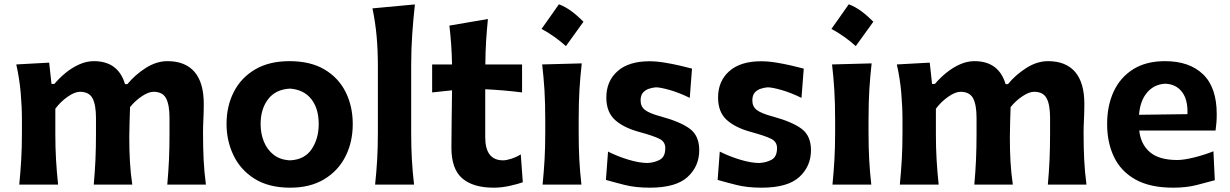

<svg xmlns="http://www.w3.org/2000/svg" viewBox="-20 -847 5642 881"><path d="M747.6 0Q752.9 -59.6 755.4 -114.3Q757.8 -168.9 757.8 -231.4V-305.7Q757.8 -366.2 741.9 -396Q726.1 -425.8 684.6 -425.8Q661.6 -425.8 630.9 -405.3Q600.1 -384.8 576.7 -355.5Q575.7 -324.2 574.5 -285.4Q573.2 -246.6 573.2 -216.3Q573.2 -155.8 576.2 -104.7Q579.1 -53.7 586.9 0H410.2Q415.5 -59.6 418 -114.3Q420.4 -168.9 420.4 -231.4V-305.7Q420.4 -366.2 404.5 -396Q388.7 -425.8 346.7 -425.8Q322.8 -425.8 290 -402.8Q257.3 -379.9 233.9 -348.1V-231.4Q233.9 -168.9 237.1 -114.3Q240.2 -59.6 246.6 0H68.4Q74.2 -59.6 77.4 -115.2Q80.6 -170.9 80.6 -239.7V-294.4Q80.6 -356.9 75 -421.4Q69.3 -485.8 54.7 -551.3L205.6 -559.6L216.3 -461.9H229.5Q252 -488.8 281.2 -512.7Q310.5 -536.6 343.8 -551.5Q377 -566.4 410.6 -566.4Q522.5 -566.4 553.7 -460.9H564.5Q599.1 -503.4 648.4 -534.9Q697.8 -566.4 748.5 -566.4Q830.1 -566.4 872.6 -517.1Q915 -467.8 915 -370.1Q915 -334.5 913.3 -300.8Q911.6 -267.1 911.6 -239.7Q911.6 -170.9 914.3 -115.2Q917 -59.6 924.8 0Z M1312 14.2Q1212.9 14.2 1147.9 -26.9Q1083 -67.9 1051.3 -134.5Q1019.5 -201.2 1019.5 -277.8Q1019.5 -360.4 1053 -425.5Q1086.4 -490.7 1150.9 -528.6Q1215.3 -566.4 1308.6 -566.4Q1404.8 -566.4 1469.2 -528.1Q1533.7 -489.7 1566.2 -424.3Q1598.6 -358.9 1598.6 -277.8Q1598.6 -194.8 1564.9 -128.7Q1531.2 -62.5 1467 -24.2Q1402.8 14.2 1312 14.2ZM1311 -111.3Q1377.4 -114.3 1409.9 -162.4Q1442.4 -210.4 1442.4 -277.8Q1442.4 -349.1 1408.4 -392.3Q1374.5 -435.5 1311 -440.4Q1244.6 -437 1210.2 -391.8Q1175.8 -346.7 1175.8 -277.8Q1175.8 -234.4 1190.9 -197Q1206.1 -159.7 1236.1 -136.5Q1266.1 -113.3 1311 -111.3Z M1701.2 0Q1707.5 -59.6 1710.7 -115.2Q1713.9 -170.9 1713.9 -239.7V-546.4Q1713.9 -614.3 1708.3 -679Q1702.6 -743.7 1689 -808.6L1883.8 -826.7Q1876.5 -760.7 1871.6 -691.4Q1866.7 -622.1 1866.7 -546.4V-239.7Q1866.7 -170.9 1869.9 -115.2Q1873 -59.6 1879.9 0Z M2245.6 14.2Q2150.9 14.2 2101.1 -28.6Q2051.3 -71.3 2051.3 -169.9Q2051.3 -233.9 2052.5 -299.1Q2053.7 -364.3 2054.2 -432.6L1962.9 -422.9V-551.3H2054.2Q2053.2 -599.1 2050.3 -641.6Q2047.4 -684.1 2042 -729.5L2218.8 -759.8Q2213.4 -704.6 2210.4 -656.7Q2207.5 -608.9 2207 -551.3H2375.5V-422.9Q2333.5 -428.2 2290.8 -431.9Q2248 -435.5 2206.5 -437.5V-217.3Q2206.5 -111.3 2288.6 -111.3Q2304.2 -111.3 2327.1 -118.9Q2350.1 -126.5 2369.6 -138.7L2378.9 -10.7Q2357.9 -2.9 2319.8 5.6Q2281.7 14.2 2245.6 14.2Z M2544.5 -827.3Q2574.6 -816 2602.8 -795.1Q2631 -774.1 2657.3 -747.3Q2617 -690.9 2576.8 -635.5Q2552 -657.6 2524.4 -677.4Q2496.7 -697.3 2465 -714.5Q2485.4 -743.5 2505.3 -771.4Q2525.2 -799.4 2544.5 -827.3ZM2469.7 0Q2475.6 -59.6 2478.8 -115.2Q2481.9 -170.9 2481.9 -239.7V-294.4Q2481.9 -375.5 2478.3 -433.8Q2474.6 -492.2 2467.8 -551.3L2649.4 -556.2Q2642.6 -495.6 2638.9 -436.3Q2635.3 -377 2635.3 -294.4V-239.7Q2635.3 -170.9 2638.2 -115.2Q2641.1 -59.6 2647.9 0Z M2961.9 14.2Q2895.5 14.2 2844.7 1.2Q2793.9 -11.7 2760.3 -21.5L2770 -151.4Q2814.9 -128.9 2864.5 -114Q2914.1 -99.1 2952.1 -99.1Q2984.9 -101.1 3008.8 -114.7Q3032.7 -128.4 3032.7 -167.5Q3032.7 -196.3 3006.6 -209.7Q2980.5 -223.1 2912.6 -241.7Q2839.8 -261.7 2801 -297.6Q2762.2 -333.5 2762.2 -399.4Q2762.2 -475.1 2813.7 -520.5Q2865.2 -565.9 2959.5 -565.9Q2992.2 -565.9 3029.3 -559.8Q3066.4 -553.7 3099.9 -545.9Q3133.3 -538.1 3155.3 -532.2L3145 -397.9Q3094.7 -422.4 3052.2 -434.3Q3009.8 -446.3 2989.7 -446.3Q2975.6 -445.3 2959 -440.2Q2942.4 -435.1 2930.9 -422.6Q2919.4 -410.2 2919.4 -385.7Q2919.4 -357.9 2940.2 -342Q2960.9 -326.2 3014.6 -312Q3103.5 -287.6 3146 -255.6Q3188.5 -223.6 3188.5 -157.7Q3188.5 -84 3135 -34.9Q3081.5 14.2 2961.9 14.2Z M3474.6 14.2Q3408.2 14.2 3357.4 1.2Q3306.6 -11.7 3272.9 -21.5L3282.7 -151.4Q3327.6 -128.9 3377.2 -114Q3426.8 -99.1 3464.8 -99.1Q3497.6 -101.1 3521.5 -114.7Q3545.4 -128.4 3545.4 -167.5Q3545.4 -196.3 3519.3 -209.7Q3493.2 -223.1 3425.3 -241.7Q3352.5 -261.7 3313.7 -297.6Q3274.9 -333.5 3274.9 -399.4Q3274.9 -475.1 3326.4 -520.5Q3377.9 -565.9 3472.2 -565.9Q3504.9 -565.9 3542 -559.8Q3579.1 -553.7 3612.5 -545.9Q3646 -538.1 3668 -532.2L3657.7 -397.9Q3607.4 -422.4 3564.9 -434.3Q3522.5 -446.3 3502.4 -446.3Q3488.3 -445.3 3471.7 -440.2Q3455.1 -435.1 3443.6 -422.6Q3432.1 -410.2 3432.1 -385.7Q3432.1 -357.9 3452.9 -342Q3473.6 -326.2 3527.3 -312Q3616.2 -287.6 3658.7 -255.6Q3701.2 -223.6 3701.2 -157.7Q3701.2 -84 3647.7 -34.9Q3594.2 14.2 3474.6 14.2Z M3874.6 -827.3Q3904.7 -816 3932.9 -795.1Q3961.1 -774.1 3987.4 -747.3Q3947.1 -690.9 3906.8 -635.5Q3882.1 -657.6 3854.5 -677.4Q3826.8 -697.3 3795.1 -714.5Q3815.5 -743.5 3835.4 -771.4Q3855.3 -799.4 3874.6 -827.3ZM3799.8 0Q3805.7 -59.6 3808.8 -115.2Q3812 -170.9 3812 -239.7V-294.4Q3812 -375.5 3808.3 -433.8Q3804.7 -492.2 3797.9 -551.3L3979.5 -556.2Q3972.7 -495.6 3969 -436.3Q3965.3 -377 3965.3 -294.4V-239.7Q3965.3 -170.9 3968.3 -115.2Q3971.2 -59.6 3978 0Z M4788.1 0Q4793.5 -59.6 4795.9 -114.3Q4798.3 -168.9 4798.3 -231.4V-305.7Q4798.3 -366.2 4782.5 -396Q4766.6 -425.8 4725.1 -425.8Q4702.1 -425.8 4671.4 -405.3Q4640.6 -384.8 4617.2 -355.5Q4616.2 -324.2 4615 -285.4Q4613.8 -246.6 4613.8 -216.3Q4613.8 -155.8 4616.7 -104.7Q4619.6 -53.7 4627.4 0H4450.7Q4456.1 -59.6 4458.5 -114.3Q4460.9 -168.9 4460.9 -231.4V-305.7Q4460.9 -366.2 4445.1 -396Q4429.2 -425.8 4387.2 -425.8Q4363.3 -425.8 4330.6 -402.8Q4297.9 -379.9 4274.4 -348.1V-231.4Q4274.4 -168.9 4277.6 -114.3Q4280.8 -59.6 4287.1 0H4108.9Q4114.7 -59.6 4117.9 -115.2Q4121.1 -170.9 4121.1 -239.7V-294.4Q4121.1 -356.9 4115.5 -421.4Q4109.9 -485.8 4095.2 -551.3L4246.1 -559.6L4256.8 -461.9H4270Q4292.5 -488.8 4321.8 -512.7Q4351.1 -536.6 4384.3 -551.5Q4417.5 -566.4 4451.2 -566.4Q4563 -566.4 4594.2 -460.9H4605Q4639.6 -503.4 4689 -534.9Q4738.3 -566.4 4789.1 -566.4Q4870.6 -566.4 4913.1 -517.1Q4955.6 -467.8 4955.6 -370.1Q4955.6 -334.5 4953.9 -300.8Q4952.1 -267.1 4952.1 -239.7Q4952.1 -170.9 4954.8 -115.2Q4957.5 -59.6 4965.3 0Z M5363.3 14.2Q5257.3 14.2 5190.4 -23.2Q5123.5 -60.5 5091.8 -126.5Q5060.1 -192.4 5060.1 -277.8Q5060.1 -362.3 5090.3 -427.2Q5120.6 -492.2 5179.7 -529.3Q5238.8 -566.4 5325.7 -566.4Q5437.5 -566.4 5500.2 -506.1Q5563 -445.8 5563 -323.2Q5563 -300.8 5561.5 -283Q5560.1 -265.1 5557.6 -248H5207.5Q5214.4 -184.6 5256.6 -148.7Q5298.8 -112.8 5381.8 -112.8Q5412.1 -112.8 5459.2 -124.5Q5506.3 -136.2 5547.9 -152.8L5554.2 -20Q5520 -10.7 5472.2 1.7Q5424.3 14.2 5363.3 14.2ZM5428.7 -323.2Q5431.2 -389.2 5403.8 -425Q5376.5 -460.9 5327.1 -462.9Q5275.9 -460.4 5243.7 -422.6Q5211.4 -384.8 5206.5 -320.3Z"/></svg>

Font: Pinar DS1 Bold
Style: Regular
Weight: 700
Designer: Amin Abedi
Version: Version 3.000